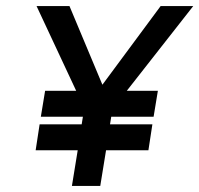

<svg xmlns="http://www.w3.org/2000/svg" viewBox="-20 -600 654 630"><path d="M100 -580 230 -302H128L114 -217H252L248 -192H110L97 -107H235L216 10H309L328 -107H467L480 -192H341L345 -217H484L498 -302H396L614 -580H507L316 -322L208 -580Z"/></svg>

Font: Charger Pro
Style: ExBdNarObl
Weight: 400
Designer: Jasper
Foundry: Cannot Into Space Fonts
Version: Version 1.09